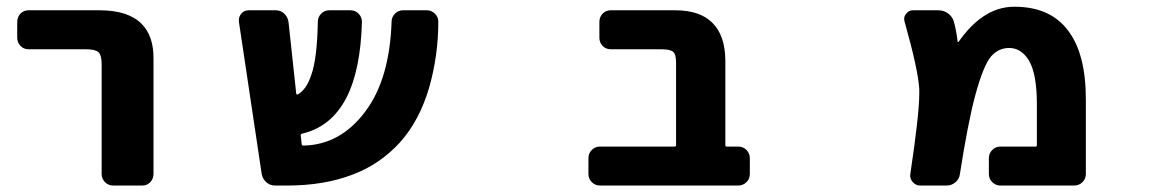

<svg xmlns="http://www.w3.org/2000/svg" viewBox="-20 -580 3540 582"><path d="M323.2 -17.6Q308.6 -17.6 298.3 -27.8Q288.1 -38.1 288.1 -52.7V-384.8Q288.1 -413.1 278.3 -421.9Q268.6 -430.7 239.3 -430.7H66.4Q51.8 -430.7 42 -440.9Q32.2 -451.2 32.2 -465.8V-513.7Q32.2 -528.3 42 -538.6Q51.8 -548.8 66.4 -548.8H282.2Q368.2 -548.8 409.2 -507.8Q446.3 -470.7 445.3 -400.4V-52.7Q445.3 -38.1 435.5 -27.8Q425.8 -17.6 411.1 -17.6Z M813.5 -17.6Q798.8 -17.6 787.6 -27.3Q776.4 -37.1 773.4 -51.8L704.1 -514.6Q704.1 -516.6 704.1 -519.5Q704.1 -529.3 710.9 -538.1Q719.7 -548.8 733.4 -548.8H816.4Q831.1 -548.8 841.8 -538.6Q852.5 -528.3 854.5 -513.7L877.9 -296.9Q878.9 -292 882.8 -293.9Q909.2 -308.6 923.8 -353.5Q941.4 -403.3 943.4 -513.7Q943.4 -528.3 953.6 -538.6Q963.9 -548.8 977.5 -548.8H1043Q1056.6 -548.8 1066.9 -538.6Q1077.1 -528.3 1077.1 -513.7Q1073.2 -368.2 1030.3 -284.2Q984.4 -195.3 895.5 -174.8Q891.6 -173.8 891.6 -169.9L894.5 -142.6Q895.5 -138.7 899.4 -138.7Q1012.7 -140.6 1088.9 -244.1Q1161.1 -341.8 1167 -513.7Q1167 -528.3 1177.2 -538.6Q1187.5 -548.8 1201.2 -548.8H1274.4Q1288.1 -548.8 1298.8 -538.1Q1308.6 -528.3 1308.6 -514.6Q1308.6 -410.2 1280.3 -312.5Q1251 -213.9 1192.4 -148.4Q1163.1 -116.2 1127 -91.3Q1090.8 -66.4 1048.8 -50.8Q962.9 -17.6 850.6 -17.6Z M1798.8 -17.6Q1784.2 -17.6 1773.9 -27.8Q1763.7 -38.1 1763.7 -52.7V-100.6Q1763.7 -115.2 1773.9 -125.5Q1784.2 -135.7 1798.8 -135.7H2024.4Q2029.3 -135.7 2029.3 -139.6V-388.7Q2029.3 -416 2020.5 -422.9Q2011.7 -430.7 1983.4 -430.7H1831.1Q1816.4 -430.7 1806.6 -440.9Q1796.9 -451.2 1796.9 -465.8V-513.7Q1796.9 -528.3 1806.6 -538.6Q1816.4 -548.8 1831.1 -548.8H2027.3Q2101.6 -548.8 2139.6 -510.7Q2177.7 -472.7 2178.7 -398.4V-139.6Q2178.7 -135.7 2182.6 -135.7H2217.8Q2232.4 -135.7 2242.7 -125.5Q2252.9 -115.2 2252.9 -100.6V-52.7Q2252.9 -38.1 2242.7 -27.8Q2232.4 -17.6 2217.8 -17.6Z M3012.7 -17.6Q2998 -17.6 2987.8 -27.8Q2977.5 -38.1 2977.5 -52.7V-100.6Q2977.5 -115.2 2987.8 -125.5Q2998 -135.7 3012.7 -135.7H3119.1Q3123 -135.7 3123 -139.6V-265.6Q3123 -354.5 3099.6 -395.5Q3076.2 -434.6 3039.1 -434.6Q3006.8 -434.6 2984.4 -409.2Q2960.9 -381.8 2936.5 -292Q2914.1 -209 2889.6 -51.8Q2887.7 -37.1 2876 -27.3Q2864.3 -17.6 2849.6 -17.6H2769.5Q2755.9 -17.6 2746.6 -28.3Q2737.3 -39.1 2739.3 -51.8Q2766.6 -233.4 2766.6 -297.9Q2766.6 -303.7 2766.6 -308.6Q2763.7 -367.2 2721.7 -515.6Q2720.7 -519.5 2720.7 -522.5Q2720.7 -531.2 2726.6 -538.1Q2734.4 -548.8 2747.1 -548.8H2824.2Q2840.8 -548.8 2853.5 -539.6Q2866.2 -530.3 2871.1 -515.6Q2878.9 -487.3 2882.8 -454.1Q2882.8 -453.1 2884.3 -452.6Q2885.7 -452.1 2885.7 -453.1Q2919.9 -502 2958 -528.3Q3002.9 -559.6 3054.7 -559.6Q3163.1 -559.6 3216.8 -488.3Q3271.5 -418 3271.5 -278.3V-52.7Q3271.5 -38.1 3261.2 -27.8Q3251 -17.6 3236.3 -17.6Z"/></svg>

Font: Rounded-L Mgen+ 1mn bold
Style: Bold
Weight: 700
Designer: [Source Han Sans]
Ryoko NISHIZUKA  (kana & ideographs); Paul D. Hunt (Latin, Greek & Cyrillic); Wenlong ZHANG  (bopomofo
Version: Version 1.059.20150602